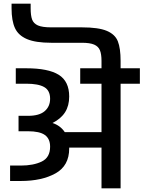

<svg xmlns="http://www.w3.org/2000/svg" viewBox="-20 -1026 782 1046"><path d="M742 -654V-570H637V0H533V-222H357V-217Q357 -123 282.5 -81.5Q208 -40 93 -40H35V-124H93Q162 -124 207.5 -146Q253 -168 253 -227Q253 -270 224.5 -290.5Q196 -311 132 -311H81V-395H133Q194 -395 223.5 -420.5Q253 -446 253 -488Q253 -533 221 -551.5Q189 -570 123 -570H66V-654H123Q243 -654 300 -618.5Q357 -583 357 -500Q357 -450 334.5 -414.5Q312 -379 266 -356Q309 -342 333 -306H533V-570H417V-654H533V-694Q533 -731 524.5 -752Q516 -773 493 -783Q470 -793 426 -793H259Q174 -793 127 -813Q80 -833 61.5 -873Q43 -913 43 -981V-1006H147V-981Q147 -941 155 -919.5Q163 -898 186.5 -887.5Q210 -877 259 -877H426Q516 -877 561.5 -858Q607 -839 622 -801Q637 -763 637 -694V-654Z"/></svg>

Font: Biryani SemiBold
Style: Regular
Weight: 600
Designer: Dan Reynolds and Mathieu Réguer
Foundry: Dan Reynolds and Mathieu Réguer
Version: Version 1.004; ttfautohint (v1.1) -l 5 -r 5 -G 72 -x 0 -D la